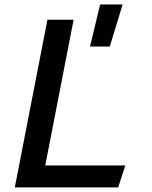

<svg xmlns="http://www.w3.org/2000/svg" viewBox="-20 -816 660 836"><path d="M44.5 0H494.5L525.5 -95.5H177L300.5 -730H186.5ZM372 -613.5H458L514 -796.5H416Z"/></svg>

Font: Monaspace Krypton Medium
Style: Italic
Weight: 500
Italic angle: -11°
Designer: Riley Cran & the Lettermatic Team
Foundry: Lettermatic
Version: Version 1.101 (Monaspace Krypton)